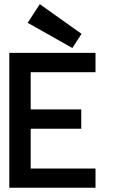

<svg xmlns="http://www.w3.org/2000/svg" viewBox="-20 -887 586 907"><path d="M431.2 0H23.9V-637.2H431.2V-545.9H125V-370.1H363.8V-278.8H125V-90.8H431.2ZM168 -867.2 365.2 -727.1 321.8 -660.2 110.8 -779.3Z"/></svg>

Font: Anonymous Pro
Style: Bold
Weight: 700
Monospace: yes
Designer: Mark Simonson
Version: Version 1.003